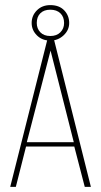

<svg xmlns="http://www.w3.org/2000/svg" viewBox="-20 -732 396 752"><path d="M20 0 169 -591H188L336 0H312L271 -158H82L42 0ZM85 -175H269L178 -534ZM177 -573Q145 -573 124.5 -593.5Q104 -614 104 -642Q104 -671 124.5 -691.5Q145 -712 177 -712Q212 -712 231.5 -691.5Q251 -671 251 -642Q251 -614 229 -593.5Q207 -573 177 -573ZM177 -591Q202 -591 216.5 -605.5Q231 -620 231 -642Q231 -666 216.5 -680Q202 -694 177 -694Q152 -694 138 -680Q124 -666 124 -642Q124 -620 138 -605.5Q152 -591 177 -591Z"/></svg>

Font: Alumni Sans SC Thin
Style: Regular
Weight: 100
Designer: Robert E. Leuschke
Foundry: Robert E. Leuschke
Version: Version 1.018